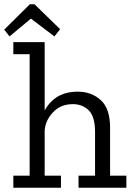

<svg xmlns="http://www.w3.org/2000/svg" viewBox="-46 -887 627 907"><path d="M238 -749 211 -715 100 -799 -1 -715 -26 -747 95 -867H117ZM551 0H325V-57H403V-264Q403 -336 373.5 -365.5Q344 -395 298 -395Q240 -395 203.5 -355.5Q167 -316 165 -267V-57H242V0H17V-57H94V-631H17V-688H165V-365Q214 -454 321 -454Q386 -454 430 -414Q474 -374 474 -285V-57H551Z"/></svg>

Font: Zilla Slab
Style: Regular
Weight: 400
Designer: Typotheque.com
Foundry: Typotheque type foundry
Version: Version 1.1; 2017; ttfautohint (v1.6)